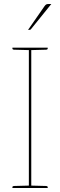

<svg xmlns="http://www.w3.org/2000/svg" viewBox="-20 -938 300 958"><path d="M124 0V-700H136V0ZM42 0V-5Q42 -7 44.5 -8.5Q47 -10 49 -10L126 -12L127 0ZM133 0 134 -12 211 -10Q213 -10 215.5 -8.5Q218 -7 218 -5V0ZM127 -700 126 -688 49 -690Q47 -690 44.5 -691.5Q42 -693 42 -695V-700ZM218 -700V-695Q218 -693 215.5 -691.5Q213 -690 211 -690L134 -688L133 -700ZM120 -789 202 -907Q207 -914 211 -916Q215 -918 223 -918H236L135 -793Q134 -791 131.5 -790Q129 -789 127 -789Z"/></svg>

Font: Aleo Thin
Style: Regular
Weight: 250
Designer: Alessio Laiso
Foundry: Alessio Laiso
Version: Version 2.001;gftools[0.9.29]